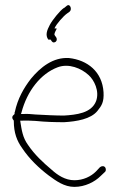

<svg xmlns="http://www.w3.org/2000/svg" viewBox="-20 -713 469 751"><path d="M28 -253C28 -248 32 -245 34 -241V-239C34 -194 46 -162 67 -133C95 -91 133 -55 170 -27C200 -5 231 18 271 18C313 18 351 -2 373 -24L391 -41C393 -43 394 -45 394 -49C394 -57 390 -63 382 -63C378 -63 375 -62 371 -59L355 -42C336 -23 306 -8 271 -8C235 -8 205 -28 181 -50C150 -76 115 -108 89 -147C69 -175 65 -202 59 -241H65C82 -242 100 -241 119 -240C157 -236 195 -235 231 -235C280 -238 335 -247 361 -279C378 -300 387 -314 385 -352C380 -433 322 -478 250 -486C188 -490 138 -450 101 -405C73 -369 49 -327 38 -275V-274H37V-267C32 -262 28 -260 28 -253ZM62 -267 64 -273C86 -357 139 -425 206 -450C249 -466 298 -446 327 -419C348 -400 370 -357 356 -318C338 -270 278 -264 230 -261C197 -261 158 -263 122 -265H121C102 -267 86 -268 69 -267ZM178 -558C181 -554 184 -547 190 -547C196 -547 202 -551 202 -559C202 -568 196 -570 193 -577V-580C194 -586 198 -593 202 -601C202 -601 202 -602 193 -602C201 -620 228 -650 242 -660L253 -668C263 -678 253 -700 242 -691L231 -682H230C215 -672 185 -635 175 -616C164 -595 156 -576 169 -558ZM175 -551C175 -551 175 -550 175 -550C175 -550 175 -551 175 -551ZM241 -486Z"/></svg>

Font: Stray Cat
Style: LtCn
Weight: 300
Version: Version 1.0